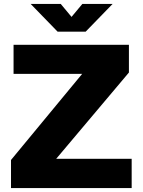

<svg xmlns="http://www.w3.org/2000/svg" viewBox="-20 -957 726 977"><path d="M36 0V-143L398 -581H49V-729H636V-588L266 -149H650V0ZM273 -796 136 -937H289L344 -871L399 -937H553L416 -796Z"/></svg>

Font: BDO Grotesk ExtraBold
Style: Regular
Weight: 800
Designer: Deni Anggara
Foundry: Lokal Container
Version: Version 2.000